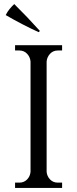

<svg xmlns="http://www.w3.org/2000/svg" viewBox="-20 -923 378 943"><path d="M170 -765Q89 -802 8 -849Q16 -865 27 -878.5Q38 -892 50 -903Q113 -841 176 -771ZM285 0H54V-26H75Q98 -26 113 -41.5Q128 -57 130 -79V-621Q128 -643 113 -659Q98 -675 75 -675H54V-701H285V-675H264Q241 -675 226 -659Q211 -643 209 -621V-79Q211 -57 226 -41.5Q241 -26 264 -26H285Z"/></svg>

Font: Constantine
Style: Regular
Weight: 400
Designer: Dukom Design
Version: Version 1.001;PS 001.001;hotconv 1.0.56;makeotf.lib2.0.21325